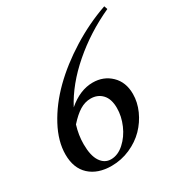

<svg xmlns="http://www.w3.org/2000/svg" viewBox="-160 -792 873 920"><g transform="rotate(-30 276.0 -332.0)"><path d="M195.3 7.8Q119.1 7.8 74.5 -33.2Q29.8 -74.2 29.8 -149.9Q29.8 -222.2 72 -301.3Q114.3 -380.4 184.8 -450Q255.4 -519.5 349.9 -578.4Q444.3 -637.2 545.9 -672.4L552.2 -653.8Q427.2 -596.7 328.1 -510.7Q229 -424.8 177.2 -326.2Q244.1 -383.8 314.5 -383.8Q374.5 -383.8 414.8 -344.7Q455.1 -305.7 455.1 -240.2Q455.1 -194.8 435.1 -149.9Q415 -105 380.9 -70.1Q346.7 -35.2 297.9 -13.7Q249 7.8 195.3 7.8ZM129.9 -149.4Q129.9 -85.9 151.4 -53.5Q172.9 -21 208.5 -21Q246.6 -21 281 -52Q315.4 -83 335.2 -128.9Q355 -174.8 355 -220.2Q355 -270.5 330.6 -296.4Q306.2 -322.3 267.6 -322.3Q236.3 -322.3 207.5 -304.7Q178.7 -287.1 145.5 -250Q129.9 -199.2 129.9 -149.4Z"/></g></svg>

Font: Elstob 18pt SemiBold
Style: Italic
Weight: 600
Italic angle: -20°
Designer: Peter S. Baker
Version: Version 1.015